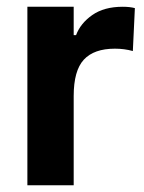

<svg xmlns="http://www.w3.org/2000/svg" viewBox="-20 -548 427 568"><path d="M61 -528H198V-444H205Q218 -479 253 -503.5Q288 -528 343 -528Q364 -528 379 -524L373 -397Q348 -404 320 -404Q258 -404 228 -371.5Q198 -339 198 -264V0H61Z"/></svg>

Font: Be Vietnam
Style: Bold
Weight: 700
Designer: Gabriel Lam
Foundry: TypeRant
Version: Version 4.000